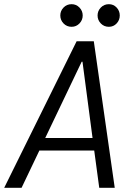

<svg xmlns="http://www.w3.org/2000/svg" viewBox="-28 -897 648 917"><path d="M-8 0 338 -700H420L520 0H446L422 -178H160L75 0ZM362 -602 188 -238H414L366 -602ZM492 -769Q469 -769 453.5 -785Q438 -801 438 -823Q438 -845 453.5 -861Q469 -877 492 -877Q514 -877 529 -861Q544 -845 544 -823Q544 -801 529 -785Q514 -769 492 -769ZM314 -769Q291 -769 275.5 -785Q260 -801 260 -823Q260 -845 275.5 -861Q291 -877 314 -877Q336 -877 351.5 -861Q367 -845 367 -823Q367 -801 351.5 -785Q336 -769 314 -769Z"/></svg>

Font: DM Mono Light
Style: Italic
Weight: 300
Italic angle: -10°
Designer: Colophon Foundry
Foundry: Colophon Foundry
Version: Version 1.000; ttfautohint (v1.8.2.53-6de2)